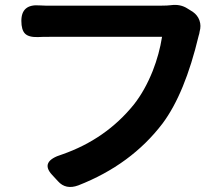

<svg xmlns="http://www.w3.org/2000/svg" viewBox="-20 -736 900 782"><path d="M216 2 192 -24Q141 -79 233 -107Q411 -169 525 -310Q570 -367 602 -447Q629 -516 640 -586H411H183Q150 -586 134 -585Q97 -584 82 -599Q67 -614 67 -651Q67 -720 141 -714Q150 -714 166 -713Q178 -713 184 -713H637Q662 -713 677 -715Q715 -720 744 -701L765 -688Q785 -674 792.5 -652.5Q800 -631 793 -607Q793 -604 791.5 -598.5Q790 -593 789 -590Q733 -355 642 -233Q514 -65 299 19Q248 38 216 2Z"/></svg>

Font: GenSenRounded TW B
Style: Regular
Weight: 700
Version: Version 1.501;PS 1;hotconv 16.6.51;makeotf.lib2.5.65220